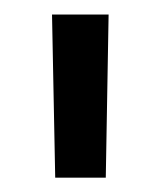

<svg xmlns="http://www.w3.org/2000/svg" viewBox="-20 -755 222 265"><path d="M56.2 -509.8 51.8 -734.9H129.9L126 -509.8Z"/></svg>

Font: TASA Explorer
Style: Regular
Weight: 400
Designer: Weizhong Zhang
Foundry: Local Remote
Version: Version 1.000;Glyphs 3.1.2 (3151)